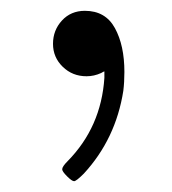

<svg xmlns="http://www.w3.org/2000/svg" viewBox="-20 -141 318 355"><path d="M137 -121Q175 -121 192.5 -89Q210 -57 210 -8Q210 11 208 27Q194 116 135 180Q121 194 117 194Q113 194 104 185Q95 176 95 172Q95 167 105 157Q167 94 173 3V-9Q172 -9 167 -6Q154 0 140 0Q114 0 96 -17.5Q78 -35 78 -60Q78 -85 94.5 -103Q111 -121 137 -121Z"/></svg>

Font: KaTeX_Main
Style: Regular
Weight: 400
Version: Version 1.1; ttfautohint (v1.3)